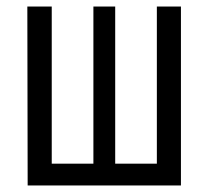

<svg xmlns="http://www.w3.org/2000/svg" viewBox="-20 -570 640 590"><path d="M65 0 64 -550H139V-67H267V-550H334V-67H462V-550H536V0Z"/></svg>

Font: JetBrains Mono NL Light
Style: Regular
Weight: 300
Monospace: yes
Designer: Philipp Nurullin, Konstantin Bulenkov
Foundry: JetBrains
Version: Version 2.305; ttfautohint (v1.8.4.7-5d5b)